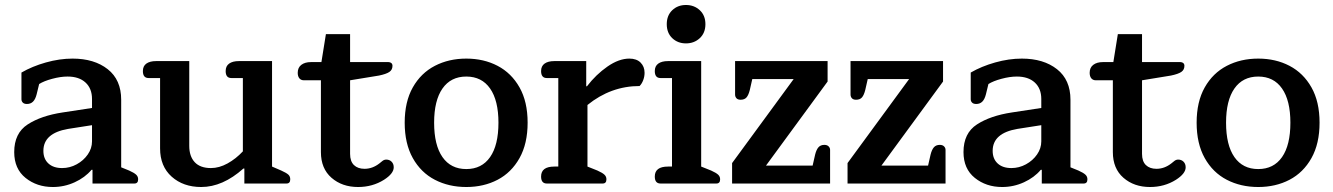

<svg xmlns="http://www.w3.org/2000/svg" viewBox="-20 -736 5345 770"><path d="M37 -126Q37 -202 91 -237Q145 -272 231 -285L349 -303V-339Q349 -381 323 -405Q297 -429 251 -429Q223 -429 189.5 -420Q156 -411 137 -399L127 -358Q122 -338 112.5 -328.5Q103 -319 88 -319Q77 -319 71.5 -324.5Q66 -330 66 -338V-445Q109 -470 164 -485.5Q219 -501 271 -501Q358 -501 412 -458.5Q466 -416 466 -336V-65L498 -52Q518 -43 526 -35.5Q534 -28 534 -17Q534 0 519 0H351V-55H347Q321 -24 279.5 -5Q238 14 192 14Q128 14 82.5 -22.5Q37 -59 37 -126ZM349 -169V-234L253 -219Q154 -202 154 -131Q154 -99 174 -80.5Q194 -62 229 -62Q260 -62 287.5 -77Q315 -92 332 -116.5Q349 -141 349 -169Z M622 -141V-423H576Q553 -423 553 -451Q553 -471 567 -481Q581 -491 606 -491H739V-151Q739 -109 761 -85.5Q783 -62 826 -62Q859 -62 892.5 -80.5Q926 -99 954 -129V-423H908Q885 -423 885 -451Q885 -471 899 -481Q913 -491 938 -491H1071V-68L1108 -52Q1128 -43 1136 -36Q1144 -29 1144 -17Q1144 0 1129 0H960V-60H956Q873 14 787 14Q715 14 668.5 -27.5Q622 -69 622 -141Z M1267 -126V-414H1199Q1187 -414 1180.5 -422Q1174 -430 1174 -444Q1174 -465 1188.5 -476Q1203 -487 1227 -487H1269L1287 -599H1384V-487H1538Q1545 -487 1549.5 -483Q1554 -479 1554 -472Q1554 -456 1541.5 -447.5Q1529 -439 1500 -433L1384 -414V-119Q1384 -89 1399.5 -74Q1415 -59 1442 -59Q1474 -59 1502 -81Q1505 -83 1512.5 -89.5Q1520 -96 1529 -96Q1542 -96 1550.5 -87.5Q1559 -79 1559 -65Q1559 -40 1520 -15Q1474 14 1416 14Q1352 14 1309.5 -23Q1267 -60 1267 -126Z M1603 -244Q1603 -328 1635.5 -385.5Q1668 -443 1724 -472Q1780 -501 1850 -501Q1920 -501 1975.5 -472Q2031 -443 2063.5 -385.5Q2096 -328 2096 -244Q2096 -160 2063.5 -102Q2031 -44 1975.5 -15Q1920 14 1850 14Q1780 14 1724 -15Q1668 -44 1635.5 -102Q1603 -160 1603 -244ZM1979 -244Q1979 -333 1945.5 -381Q1912 -429 1850 -429Q1788 -429 1754.5 -381Q1721 -333 1721 -244Q1721 -154 1754.5 -106Q1788 -58 1850 -58Q1912 -58 1945.5 -106Q1979 -154 1979 -244Z M2150 -28Q2150 -68 2203 -68H2219V-423H2173Q2150 -423 2150 -451Q2150 -471 2164 -481Q2178 -491 2203 -491H2331V-390H2334Q2370 -437 2416 -469Q2462 -501 2504 -501Q2533 -501 2549 -485Q2565 -469 2565 -444Q2565 -429 2559.5 -414.5Q2554 -400 2545 -391Q2430 -391 2336 -315V-68L2376 -52Q2396 -43 2404 -35.5Q2412 -28 2412 -17Q2412 0 2397 0H2173Q2150 0 2150 -28Z M2654 -639Q2654 -674 2676 -695Q2698 -716 2731 -716Q2764 -716 2786.5 -695Q2809 -674 2809 -639Q2809 -604 2786.5 -583Q2764 -562 2731 -562Q2698 -562 2676 -583Q2654 -604 2654 -639ZM2606 -28Q2606 -68 2659 -68H2675V-423H2629Q2606 -423 2606 -451Q2606 -471 2620 -481Q2634 -491 2659 -491H2792V-68L2832 -52Q2852 -43 2860 -35.5Q2868 -28 2868 -17Q2868 0 2853 0H2629Q2606 0 2606 -28Z M2916 -82 3163 -419H2997L2987 -375Q2982 -355 2974 -345.5Q2966 -336 2950 -336Q2939 -336 2933.5 -342Q2928 -348 2928 -357V-491H3299V-409L3052 -72H3239L3249 -116Q3254 -136 3262.5 -145.5Q3271 -155 3286 -155Q3297 -155 3303 -149Q3309 -143 3309 -135V0H2916Z M3379 -82 3626 -419H3460L3450 -375Q3445 -355 3437 -345.5Q3429 -336 3413 -336Q3402 -336 3396.5 -342Q3391 -348 3391 -357V-491H3762V-409L3515 -72H3702L3712 -116Q3717 -136 3725.5 -145.5Q3734 -155 3749 -155Q3760 -155 3766 -149Q3772 -143 3772 -135V0H3379Z M3844 -126Q3844 -202 3898 -237Q3952 -272 4038 -285L4156 -303V-339Q4156 -381 4130 -405Q4104 -429 4058 -429Q4030 -429 3996.5 -420Q3963 -411 3944 -399L3934 -358Q3929 -338 3919.5 -328.5Q3910 -319 3895 -319Q3884 -319 3878.5 -324.5Q3873 -330 3873 -338V-445Q3916 -470 3971 -485.5Q4026 -501 4078 -501Q4165 -501 4219 -458.5Q4273 -416 4273 -336V-65L4305 -52Q4325 -43 4333 -35.5Q4341 -28 4341 -17Q4341 0 4326 0H4158V-55H4154Q4128 -24 4086.5 -5Q4045 14 3999 14Q3935 14 3889.5 -22.5Q3844 -59 3844 -126ZM4156 -169V-234L4060 -219Q3961 -202 3961 -131Q3961 -99 3981 -80.5Q4001 -62 4036 -62Q4067 -62 4094.5 -77Q4122 -92 4139 -116.5Q4156 -141 4156 -169Z M4443 -126V-414H4375Q4363 -414 4356.5 -422Q4350 -430 4350 -444Q4350 -465 4364.5 -476Q4379 -487 4403 -487H4445L4463 -599H4560V-487H4714Q4721 -487 4725.5 -483Q4730 -479 4730 -472Q4730 -456 4717.5 -447.5Q4705 -439 4676 -433L4560 -414V-119Q4560 -89 4575.5 -74Q4591 -59 4618 -59Q4650 -59 4678 -81Q4681 -83 4688.5 -89.5Q4696 -96 4705 -96Q4718 -96 4726.5 -87.5Q4735 -79 4735 -65Q4735 -40 4696 -15Q4650 14 4592 14Q4528 14 4485.5 -23Q4443 -60 4443 -126Z M4779 -244Q4779 -328 4811.5 -385.5Q4844 -443 4900 -472Q4956 -501 5026 -501Q5096 -501 5151.5 -472Q5207 -443 5239.5 -385.5Q5272 -328 5272 -244Q5272 -160 5239.5 -102Q5207 -44 5151.5 -15Q5096 14 5026 14Q4956 14 4900 -15Q4844 -44 4811.5 -102Q4779 -160 4779 -244ZM5155 -244Q5155 -333 5121.5 -381Q5088 -429 5026 -429Q4964 -429 4930.5 -381Q4897 -333 4897 -244Q4897 -154 4930.5 -106Q4964 -58 5026 -58Q5088 -58 5121.5 -106Q5155 -154 5155 -244Z"/></svg>

Font: Maitree Semibold
Style: Regular
Weight: 600
Designer: CadsonDemak Team
Foundry: CadsonDemak
Version: Version 1.000